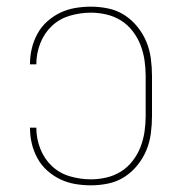

<svg xmlns="http://www.w3.org/2000/svg" viewBox="-20 -548 540 576"><path d="M253 8Q229 8 205.5 4Q182 0 161 -10Q140 -20 122 -36Q104 -52 92.5 -73Q81 -94 75.5 -117Q70 -140 70 -164V-165H89V-164Q89 -132 101 -101.5Q113 -71 136 -49.5Q159 -28 190 -19Q221 -10 253 -10Q276 -10 299.5 -15.5Q323 -21 343 -33.5Q363 -46 378 -65.5Q393 -85 401.5 -107Q410 -129 413.5 -152.5Q417 -176 417 -200V-320Q417 -344 413.5 -367.5Q410 -391 401.5 -413Q393 -435 378 -454.5Q363 -474 343 -486.5Q323 -499 299.5 -504.5Q276 -510 253 -510Q221 -510 190 -501Q159 -492 136 -470.5Q113 -449 101 -418.5Q89 -388 89 -356V-355H70V-356Q70 -380 75.5 -403Q81 -426 92.5 -447Q104 -468 122 -484Q140 -500 161 -510Q182 -520 205.5 -524Q229 -528 253 -528Q279 -528 305 -522.5Q331 -517 353 -503Q375 -489 392 -468Q409 -447 419 -423Q429 -399 432.5 -372.5Q436 -346 436 -320V-200Q436 -174 432.5 -147.5Q429 -121 419 -97Q409 -73 392 -52Q375 -31 353 -17Q331 -3 305 2.5Q279 8 253 8Z"/></svg>

Font: Iosevka Term Curly Thin
Style: Regular
Weight: 100
Designer: Belleve Invis
Foundry: Belleve Invis
Version: Version 32.3.0